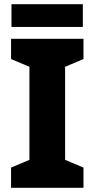

<svg xmlns="http://www.w3.org/2000/svg" viewBox="-20 -900 453 920"><path d="M380 0H33V-97L121 -134V-580L33 -617V-714H380V-617L292 -580V-134L380 -97ZM377 -880V-771H35V-880Z"/></svg>

Font: Noto Sans Gurmukhi UI ExtraBold
Style: Regular
Weight: 800
Designer: Jelle Bosma - Monotype Design Team
Foundry: Monotype Imaging Inc.
Version: Version 2.004; ttfautohint (v1.8.4.7-5d5b)